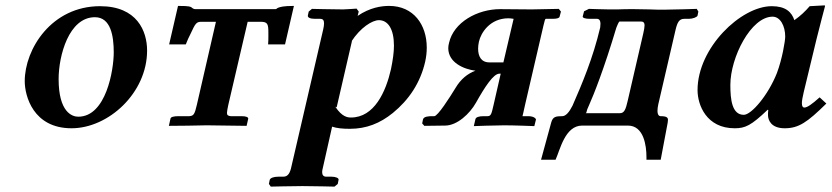

<svg xmlns="http://www.w3.org/2000/svg" viewBox="-20 -467 3093 714"><path d="M72 -165C72 -111 103 10 246 10C383 10 527 -121 527 -279C527 -351 490 -444 352 -444C172 -444 72 -285 72 -165ZM198 -173C198 -260 236 -403 333 -403C392 -403 403 -333 403 -272C403 -208 375 -33 271 -33C248 -33 198 -50 198 -173Z M829 -77 901 -386H949C975 -386 978 -378 978 -346V-330C978 -323 978 -312 977 -302H1040L1073 -445C1033 -445 1022 -441 1014 -438C1007 -435 1010 -433 1003 -433H706C701 -433 696 -436 693 -439C688 -442 687 -445 642 -445L609 -302H671C676 -316 683 -330 688 -340C707 -381 710 -386 730 -386H783L712 -77C704 -42 700 -36 684 -35H644C626 -35 615 -32 614 -26L608 1C647 1 709 0 748 -1L897 1L903 -25C904 -31 896 -35 878 -35H838C829 -36 824 -38 824 -47C824 -53 826 -62 829 -77Z M1314 -424 1306 -435C1306 -435 1266 -432 1256 -432C1220 -432 1140 -434 1140 -434L1128 -424L1125 -410C1123 -402 1133 -397 1151 -397H1170C1181 -397 1185 -392 1185 -380C1185 -374 1184 -367 1182 -358L1064 151C1059 176 1051 190 1034 190H1016C997 190 985 195 983 202L980 217L987 227C987 227 1069 225 1105 225C1143 225 1224 227 1224 227L1236 217L1239 202C1241 195 1228 190 1212 190H1193C1183 190 1178 184 1178 173C1178 167 1180 160 1182 151L1215 4C1233 10 1254 12 1281 12C1342 12 1393 -8 1441 -47C1501 -96 1543 -159 1561 -237C1565 -255 1567 -272 1567 -290C1567 -375 1518 -445 1427 -445C1398 -445 1356 -439 1310 -408ZM1289 -315 1287 -313C1320 -364 1364 -392 1389 -392C1423 -392 1445 -359 1445 -297C1445 -273 1441 -244 1434 -210C1415 -126 1372 -30 1285 -30C1273 -30 1252 -32 1227 -70L1232 -68Z M1674 -140C1652 -104 1608 -35 1595 -35H1588C1574 -35 1556 -34 1553 -23L1550 -8L1558 1L1635 0C1680 0 1727 -44 1750 -85C1783.1 -144 1815 -193 1837 -193H1842L1816 -79C1807.8 -43 1806 -35 1793 -35H1779C1760 -35 1750 -31 1748 -24L1742 2C1742 2 1821 -1 1856 -1C1892 -1 1967 2 1967 2L1973 -22C1974 -24 1968 -35 1944 -35H1923C1923 -35 1928 -55 1933 -79L2001 -372C2005.2 -390 2007 -397 2010 -397H2035C2052 -397 2060 -400 2061 -405L2066 -424L2058 -434C2030 -434 1986 -432 1957 -432L1840 -433C1755 -433 1667 -384 1650 -308C1648 -301 1647 -294 1647 -288C1647 -235 1703 -210 1748 -204C1718 -193 1693 -172 1674 -140ZM1852 -235H1800C1769 -235 1758 -258 1758 -286C1758 -294 1759 -303 1761 -312C1768.3 -345 1802 -399 1871 -399C1877 -399 1882 -398 1890 -397Z M2145 0H2315C2374 0 2384 74 2384 117V127H2437L2463 -11C2463 -15 2464 -19 2464 -21C2464 -30 2459 -35 2436 -35C2431 -35 2425 -40 2425 -55C2425 -62 2426 -69 2428 -79L2492 -355C2499 -385 2506 -397 2525 -397H2542C2556 -397 2572 -403 2574 -409L2577 -424L2571 -434C2571 -434 2484 -431 2451 -431C2432 -431 2414 -431 2396 -432C2378 -432 2359 -433 2337 -433C2318 -433 2293 -433 2276 -432H2244C2228 -432 2170 -434 2170 -434L2152 -425L2147 -406C2146 -400 2158 -397 2173 -397H2200C2210 -397 2213 -388 2213 -379C2213 -374 2212 -369 2212 -365C2185 -250 2144 -154 2109 -74C2097 -50 2084 -35 2071 -35C2047 -35 2036 -33 2030 -12L1992 127H2046C2063 90 2081 0 2145 0ZM2162 -54C2163 -60 2167 -67 2171 -77C2188 -115 2226 -210 2272 -364C2274 -369 2281 -387 2284 -387H2364C2373 -387 2377 -382 2377 -373C2377 -366 2375 -355 2372 -342L2314 -91C2307 -61 2302 -46 2285 -46H2158C2159 -46 2161 -48 2162 -54Z M2836 -39C2836 -21 2847 10 2898 10C2950 10 2982 -12 3053 -82L3028 -105C2999.5 -79.5 2982 -67 2971 -67C2966 -67 2962 -71 2962 -83C2962 -92 2964.4 -105.9 2969 -125L3016.3 -321C3025.7 -359.9 3048 -443.8 3048 -443.8C3048 -445.8 3047.8 -447 3046 -447L2991 -444C2975.2 -425.6 2957.1 -408 2934 -392C2924 -422 2902 -444 2850 -444C2735 -444 2574 -289 2574 -132C2574 -76 2607.5 10 2712 10C2751.5 10 2773 0 2835 -59L2837 -58C2836 -52.3 2836 -43 2836 -39ZM2869 -195C2836 -112 2774 -40 2746 -40C2702 -40 2696 -97 2696 -151C2696 -254 2773 -405 2853 -405C2882 -405 2900 -370 2900 -331C2900 -315 2889 -248 2869 -195Z"/></svg>

Font: Linux Libertine O
Style: Bold Italic
Weight: 700
Italic angle: -11.5°
Designer: Philipp H. Poll
Foundry: Philipp H. Poll
Version: Version 4.1.0